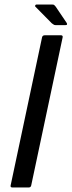

<svg xmlns="http://www.w3.org/2000/svg" viewBox="-20 -829 317 849"><path d="M118 -9Q116 0 107 0H35Q25 0 27 -9L166 -664Q168 -673 178 -673H250Q254 -673 256 -670.5Q258 -668 257 -664ZM225 -718Q220 -718 217 -720.5Q214 -723 209 -726L136 -800Q134 -802 136 -805.5Q138 -809 141 -809H210Q217 -809 219.5 -807Q222 -805 226 -800L274 -729Q277 -725 276.5 -721.5Q276 -718 270 -718Z"/></svg>

Font: Glory Medium
Style: Italic
Weight: 500
Italic angle: -12°
Version: Version 1.011